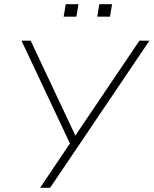

<svg xmlns="http://www.w3.org/2000/svg" viewBox="-20 -900 736 920"><path d="M172 0 322 -223V-198L83 -705H127L346 -240H334L648 -705H696L220 0ZM446 -820 456 -880H517L507 -820ZM285 -820 295 -880H356L346 -820Z"/></svg>

Font: Nunito Sans 12pt ExtraLight
Style: Italic
Weight: 200
Italic angle: -9°
Designer: Vernon Adams
Foundry: Vernon Adams
Version: Version 3.101;gftools[0.9.27]